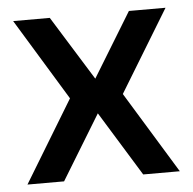

<svg xmlns="http://www.w3.org/2000/svg" viewBox="-43 -543 587 585"><g transform="rotate(-5 251.0 -250.0)"><path d="M18 -500H130L252 -303.5L372 -500H484L331.5 -249.5L484 0H372L250.5 -197.5L130 0H18L170 -250.5Z"/></g></svg>

Font: Overused Grotesk Medium
Style: Regular
Weight: 525
Version: Version 0.004